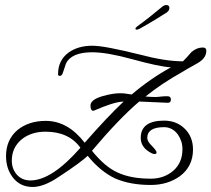

<svg xmlns="http://www.w3.org/2000/svg" viewBox="-20 -690 841 764"><path d="M110 54Q60 54 31 16Q4 -19 4 -69Q4 -134 50 -173Q95 -209 162 -209Q250 -209 317 -122Q409 -227 472 -286Q450 -285 420.5 -275.5Q391 -266 352 -249Q340 -249 340 -270Q340 -294 390 -308Q429 -319 459 -319Q469 -319 480 -317.5Q491 -316 504 -314Q578 -377 660 -422Q612 -425 504 -455Q405 -482 347 -482Q263 -482 242 -436Q241 -432 238 -423.5Q235 -415 231 -403Q227 -388 218 -388Q211 -388 211 -395Q211 -450 253 -481Q291 -508 347 -508Q373 -508 420 -499Q467 -490 536 -473Q637 -446 708 -446Q726 -464 742 -483Q763 -501 787 -501Q801 -501 801 -488Q801 -458 765 -438Q757 -433 742 -425Q727 -417 706 -404Q663 -380 626.5 -355.5Q590 -331 559 -306Q569 -305 579 -304.5Q589 -304 599 -304Q603 -304 609 -304.5Q615 -305 623 -306Q631 -307 637 -307Q643 -307 647 -307Q660 -307 660 -294Q660 -281 648 -281L534 -286Q493 -251 446 -202Q399 -153 346 -90Q371 -59 396 -37.5Q421 -16 447 -4Q500 21 580 21Q633 21 670 -11Q706 -43 706 -96Q706 -114 701 -128.5Q696 -143 687 -156Q665 -184 633 -184Q566 -184 566 -141Q566 -127 585 -109Q603 -90 603 -84Q603 -77 595 -77Q594 -77 591.5 -77.5Q589 -78 586 -79Q540 -101 540 -141Q540 -210 633 -210Q683 -210 716 -177Q748 -145 748 -95Q748 -28 696 11Q647 46 580 46Q498 46 438 20Q379 -8 329 -70Q319 -60 290 -38.5Q261 -17 212 15Q154 54 110 54ZM101 28Q186 28 300 -102Q254 -166 161 -166Q106 -166 68 -137Q27 -104 27 -51Q27 -18 47 5Q68 28 101 28ZM524 -572Q519 -572 519 -576Q519 -580 526 -585Q547 -600 576 -623Q605 -646 624 -662Q633 -670 642 -670Q654 -670 654 -658Q654 -648 643 -640Q626 -629 596.5 -611Q567 -593 536 -576Q529 -572 524 -572Z"/></svg>

Font: Ole
Style: Regular
Weight: 400
Designer: Robert E. Leuschke
Foundry: Robert E. Leuschke
Version: Version 1.010; ttfautohint (v1.8.3)